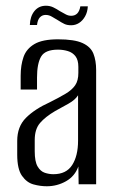

<svg xmlns="http://www.w3.org/2000/svg" viewBox="-20 -642 399 669"><path d="M143 7Q120 7 96.5 0.5Q73 -6 56.5 -29.5Q40 -53 40 -103V-151Q40 -201 70.5 -231.5Q101 -262 154 -286Q188 -303 209.5 -316Q231 -329 242 -345Q253 -361 253 -388V-409Q253 -433 243 -446Q233 -459 216.5 -464Q200 -469 182 -469Q137 -469 123 -444.5Q109 -420 109 -372V-330H52V-378Q52 -415 62 -443.5Q72 -472 100 -488.5Q128 -505 182 -505Q239 -505 267.5 -492Q296 -479 305.5 -455Q315 -431 315 -398V0H254L253 -62Q241 -28 210 -10.5Q179 7 143 7ZM166 -35Q211 -35 231.5 -67Q252 -99 252 -152V-310Q242 -294 219 -281Q196 -268 172 -255Q138 -235 119.5 -213.5Q101 -192 101 -154V-115Q101 -79 111 -62Q121 -45 136 -40Q151 -35 166 -35ZM228 -554Q214 -554 204.5 -558.5Q195 -563 181 -572Q172 -577 161.5 -583.5Q151 -590 139 -590Q127 -590 119 -581.5Q111 -573 109 -555H84Q85 -585 100 -603.5Q115 -622 140 -622Q154 -622 165.5 -616.5Q177 -611 189 -603Q200 -597 209 -592Q218 -587 228 -587Q241 -587 249 -595Q257 -603 260 -620H286Q285 -600 276.5 -585Q268 -570 255.5 -562Q243 -554 228 -554Z"/></svg>

Font: Alumni Sans
Style: Regular
Weight: 400
Designer: Robert E. Leuschke
Foundry: Robert E. Leuschke
Version: Version 1.018